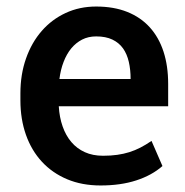

<svg xmlns="http://www.w3.org/2000/svg" viewBox="-20 -558 568 588"><path d="M288 10Q231 10 185.8 -9Q140.5 -28 108.5 -62.5Q76.5 -97 59.5 -145Q42.5 -193 42.5 -251V-272Q42.5 -330.5 59.8 -379.2Q77 -428 107.8 -463.2Q138.5 -498.5 181 -518.2Q223.5 -538 274.5 -538Q328.5 -538 369.8 -521.5Q411 -505 438.8 -474.2Q466.5 -443.5 480.8 -399.8Q495 -356 495 -301V-232.5H160Q162 -198.5 171.8 -170.8Q181.5 -143 198.5 -123Q215.5 -103 239.8 -92Q264 -81 295.5 -81Q319.5 -81 339 -83.8Q358.5 -86.5 376 -92Q393.5 -97.5 410 -106Q426.5 -114.5 444 -126.5L477.5 -49.5Q445 -21 397.2 -5.5Q349.5 10 288 10ZM380 -316Q380 -344.5 374.5 -368.5Q369 -392.5 356.8 -409.8Q344.5 -427 324.2 -436.8Q304 -446.5 274.5 -446.5Q250.5 -446.5 231.5 -436.8Q212.5 -427 198.2 -409.8Q184 -392.5 174.8 -368.5Q165.5 -344.5 162 -316Z"/></svg>

Font: Roberto Sans Medium
Style: Regular
Weight: 500
Designer: Google (font) & Cristiano Sobral (main changes)
Version: Version 1.000;October 12, 2021;FontCreator 14.0.0.2814 64-bi